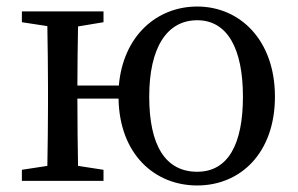

<svg xmlns="http://www.w3.org/2000/svg" viewBox="-20 -554 912 588"><path d="M584 -28C487 -28 437 -108 437 -258C437 -408 491 -492 584 -492C677 -492 724 -404 724 -258C724 -113 679 -28 584 -28ZM217 -292C217 -346 218 -419 219 -473L297 -486V-519H47V-486L125 -474C126 -418 127 -342 127 -289V-230C127 -177 126 -101 125 -46L47 -34V0H297V-34L219 -46C218 -101 217 -179 217 -252H343C346 -82 453 14 584 14C716 14 822 -85 822 -258C822 -431 715 -534 584 -534C460 -534 357 -444 344 -292Z"/></svg>

Font: Noto Serif CJK JP Medium
Style: Regular
Weight: 500
Designer: Ryoko NISHIZUKA 西塚涼子 (kana & ideographs); Frank Grießhammer (Latin, Greek & Cyrillic); Wenlong ZHANG 张文龙 (bopomofo); San
Foundry: Adobe Systems Incorporated
Version: Version 1.000;PS 1;hotconv 16.6.53;makeotf.lib2.5.65590